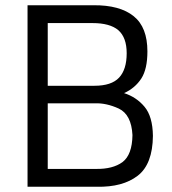

<svg xmlns="http://www.w3.org/2000/svg" viewBox="-20 -712 656 732"><path d="M333 -624Q399 -624 431 -597Q463 -569 463 -509Q463 -447 434 -416Q405 -385 340 -385H162V-624ZM341 -318Q385 -320 433 -298Q481 -275 485 -197Q484 -122 447 -94Q410 -67 346 -68H162V-318ZM85 0H349Q448 2 505 -42Q562 -86 563 -194Q562 -268 531 -305Q500 -342 453 -357Q495 -376 519 -413Q542 -449 542 -516Q542 -608 490 -650Q437 -693 336 -692H85Z"/></svg>

Font: RazerF5
Style: Regular
Weight: 400
Foundry: Razer Inc.
Version: Version 2